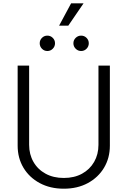

<svg xmlns="http://www.w3.org/2000/svg" viewBox="-20 -1121 765 1152"><path d="M362.8 11.2Q280.8 11.2 218.3 -22.5Q155.8 -56.2 120.8 -114.5Q85.9 -172.9 85.9 -247.1V-727.5H154.8V-252Q154.8 -194.8 180.7 -149.7Q206.5 -104.5 253.4 -78.9Q300.3 -53.2 362.8 -53.2Q425.8 -53.2 472.4 -78.9Q519 -104.5 544.9 -149.7Q570.8 -194.8 570.8 -252V-727.5H639.2V-247.1Q639.2 -172.9 604.2 -114.5Q569.3 -56.2 507.1 -22.5Q444.8 11.2 362.8 11.2ZM466.8 -814.9Q447.8 -814.9 434.1 -828.6Q420.4 -842.3 420.4 -861.3Q420.4 -880.4 434.1 -893.8Q447.8 -907.2 466.8 -907.2Q485.8 -907.2 499.3 -893.8Q512.7 -880.4 512.7 -861.3Q512.7 -842.3 499.3 -828.6Q485.8 -814.9 466.8 -814.9ZM264.2 -814.9Q245.1 -814.9 231.7 -828.6Q218.3 -842.3 218.3 -861.3Q218.3 -880.4 231.7 -893.8Q245.1 -907.2 264.2 -907.2Q283.2 -907.2 296.6 -893.8Q310.1 -880.4 310.1 -861.3Q310.1 -842.3 296.6 -828.6Q283.2 -814.9 264.2 -814.9ZM334.5 -966.8 406.7 -1101.1H481.4L389.6 -966.8Z"/></svg>

Font: Inter 18pt Light
Style: Regular
Weight: 300
Designer: Rasmus Andersson
Foundry: rsms
Version: Version 4.001;git-66647c0bb